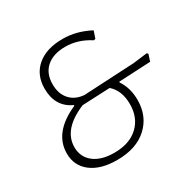

<svg xmlns="http://www.w3.org/2000/svg" viewBox="-147 -793 948 948"><g transform="rotate(-30 327.5 -319.5)"><path d="M325 -646Q403 -646 479 -606L465 -565L455 -563Q388 -606 317 -606Q248 -606 209 -572Q170 -538 170 -476Q170 -422 199.5 -389Q229 -356 280 -352L568 -367L650 -377L655 -370L643 -332L462 -323L461 -319Q495 -269 495 -200Q495 -108 432.5 -50.5Q370 7 260 7Q167 7 113.5 -34Q60 -75 60 -145Q60 -265 210 -331V-335Q125 -374 125 -477Q125 -555 178 -600.5Q231 -646 325 -646ZM405 -320 247 -313Q108 -255 108 -153Q108 -97 150 -64Q192 -31 266 -31Q353 -31 402.5 -77.5Q452 -124 452 -201Q452 -279 405 -320Z"/></g></svg>

Font: Alegreya Sans Light
Style: Italic
Weight: 300
Italic angle: -7°
Designer: Juan Pablo del Peral
Foundry: Huerta Tipografica
Version: Version 2.007